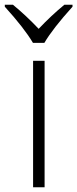

<svg xmlns="http://www.w3.org/2000/svg" viewBox="-50 -786 324 806"><path d="M254.4 -757.8Q171.4 -666 136.2 -606H88.4Q51.3 -668.5 -29.8 -757.8V-766.1H4.4Q60.1 -720.2 112.3 -665Q165 -720.7 220.2 -766.1H254.4ZM137.2 0H88.9V-530.8H137.2Z"/></svg>

Font: Zoram GWebM Light
Style: Regular
Weight: 300
Foundry: Ascender Corporation
Version: Version 1.000